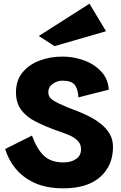

<svg xmlns="http://www.w3.org/2000/svg" viewBox="-20 -1017 660 1045"><path d="M325 8Q233 8 168.5 -21.5Q104 -51 64.5 -100Q25 -149 8 -206L154 -279Q181 -205 219.5 -169Q258 -133 325 -133Q367 -133 394 -151.5Q421 -170 421 -205Q421 -233 403 -251Q385 -269 356 -281.5Q327 -294 293 -305Q223 -330 172.5 -356Q122 -382 94.5 -420Q67 -458 67 -515Q67 -579 102 -622Q137 -665 194.5 -687Q252 -709 320 -709Q382 -709 438.5 -688Q495 -667 532 -626.5Q569 -586 572 -529L407 -487Q404 -535 385.5 -556.5Q367 -578 320 -578Q292 -578 267.5 -561Q243 -544 243 -515Q243 -487 270.5 -470Q298 -453 347 -433Q368 -425 399 -413Q430 -401 464 -384Q498 -367 528 -343.5Q558 -320 576.5 -289Q595 -258 595 -217Q595 -116 525.5 -54Q456 8 325 8ZM277 -766 191 -821 467 -997 557 -847Z"/></svg>

Font: Panamera Black
Style: Regular
Weight: 900
Designer: Bastien Sozeau
Foundry: NBR — Bastien Sozeau
Version: Version 3.002; ttfautohint (v1.8.4.7-5d5b);gftools[0.9.33]